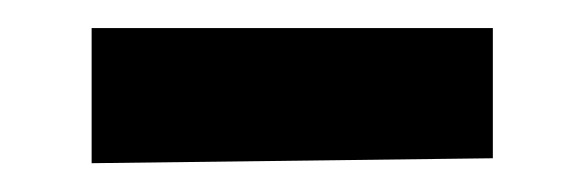

<svg xmlns="http://www.w3.org/2000/svg" viewBox="-20 -743 414 136"><path d="M44.9 -723.1H329.1V-630.9L44.9 -627.4Z"/></svg>

Font: DimaBanoo
Style: Bold
Weight: 800
Designer: R.Balvardi
Foundry: R.Balvardi
Version: Version 1.0.0-alpha3